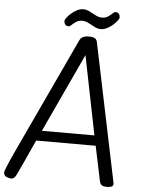

<svg xmlns="http://www.w3.org/2000/svg" viewBox="-87 -1082 853 1147"><g transform="rotate(5 339.5 -508.5)"><path d="M25 14Q12 14 -4.5 7Q-21 0 -21 -20Q-21 -24 -9.5 -53.5Q2 -83 28 -139L357 -843Q365 -860 379.5 -866Q394 -872 413 -872Q432 -872 445.5 -866.5Q459 -861 463 -843L634 -20Q636 -12 636 -8Q636 5 625.5 9.5Q615 14 598 14Q579 14 568.5 8Q558 2 554 -15L510 -225H153L87 -80Q67 -36 54.5 -11Q42 14 25 14ZM182 -286H497L402 -759ZM288 -922Q272 -922 265.5 -931Q259 -940 259 -953Q259 -958 268 -970.5Q277 -983 292.5 -997Q308 -1011 327 -1021Q346 -1031 366 -1031Q386 -1031 404.5 -1021Q423 -1011 442 -1001Q461 -991 481 -991Q501 -991 516 -1001Q531 -1011 541.5 -1021Q552 -1031 557 -1031Q573 -1031 579.5 -1022Q586 -1013 586 -1000Q586 -995 577 -982.5Q568 -970 552.5 -956Q537 -942 518 -932Q499 -922 479 -922Q460 -922 441 -932Q422 -942 403 -952Q384 -962 364 -962Q345 -962 329.5 -952Q314 -942 304 -932Q294 -922 288 -922Z"/></g></svg>

Font: Kite One
Style: Regular
Weight: 400
Designer: Eduardo Rodriguez Tunni
Foundry: Eduardo Rodriguez Tunni
Version: Version 1.002; ttfautohint (v1.8.4.7-5d5b);gftools[0.9.23]